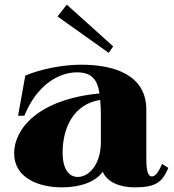

<svg xmlns="http://www.w3.org/2000/svg" viewBox="-20 -793 751 828"><path d="M247 15C327 15 392 -9 423 -52C443 -7 497 15 561 15C651 15 680 -7 706 -69L679 -86C664 -51 650 -32 635 -32C618 -32 611 -57 611 -108V-320C611 -470 473 -514 330 -514C250 -514 155 -495 89 -467L58 -294H85C140 -429 235 -481 312 -481C371 -481 400 -454 409 -390C146 -365 41 -238 41 -132C41 -24 149 15 247 15ZM315 -30C282 -30 250 -57 250 -135C250 -241 297 -344 412 -362C414 -343 415 -318 415 -296V-182C415 -75 357 -29 315 -30ZM228 -722 449 -565 468 -593 268 -773Z"/></svg>

Font: Sprat
Style: Bold
Weight: 700
Designer: Ethan Nakache
Foundry: Collletttivo
Version: Version 2.000;Glyphs 3.2 (3217)